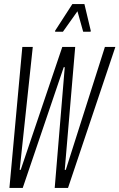

<svg xmlns="http://www.w3.org/2000/svg" viewBox="-20 -917 583 937"><path d="M26 0 89 -688H140L76 -88H81L284 -688H347L296 -88H301L492 -688H543L312 0H247L296 -589H291L91 0ZM249 -762V-767L333 -897H392L423 -767L422 -762H386L358 -862L287 -762Z"/></svg>

Font: Saira Ultra Condensed Light
Style: Italic
Weight: 300
Width: 1
Italic angle: -12°
Designer: Hector Gatti with collaboration of the Omnibus-Type team
Foundry: Omnibus-Type
Version: Version 1.001; ttfautohint (v1.8)